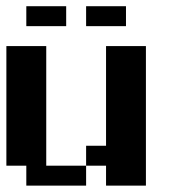

<svg xmlns="http://www.w3.org/2000/svg" viewBox="-20 -582 540 602"><path d="M62.5 -562.5H187.5V-500H62.5ZM250 -562.5H375V-500H250ZM0 -437.5H125V-62.5H250V-125H312.5V-437.5H437.5V0H312.5V-62.5H250V0H62.5V-62.5H0Z"/></svg>

Font: NeoDunggeunmo Pro
Style: Regular
Weight: 400
Version: Version 1.020